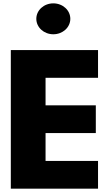

<svg xmlns="http://www.w3.org/2000/svg" viewBox="-20 -1123 648 1143"><path d="M297.4 -1103C241.3 -1103 196.2 -1062 196.2 -1011C196.2 -960 241.3 -919 297.4 -919C353.5 -919 398.6 -960 398.6 -1011C398.6 -1062 353.5 -1103 297.4 -1103ZM563.6 -825H44.4V0H563.6V-165H251.2V-331H550.4V-496H251.2V-660H563.6Z"/></svg>

Font: Hussar
Style: BdWide
Weight: 700
Foundry: Cannot Into Space Fonts
Version: Version 2.00